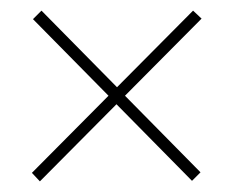

<svg xmlns="http://www.w3.org/2000/svg" viewBox="-20 -534 439 361"><path d="M343 -514 200 -370 58 -514 42 -498 184 -354 40 -209 55 -193 199 -338 341 -194 357 -210 215 -354 359 -499Z"/></svg>

Font: Noto Sans ExtraCondensed Thin
Style: Italic
Weight: 100
Width: 2
Italic angle: -12°
Designer: Monotype Design Team
Foundry: Monotype Imaging Inc.
Version: Version 2.013